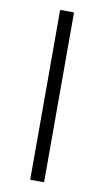

<svg xmlns="http://www.w3.org/2000/svg" viewBox="-84 -770 440 811"><g transform="rotate(10 135.5 -364.5)"><path d="M106.4 0V-728.5H166V0Z"/></g></svg>

Font: Gen Shin Gothic Light
Style: Regular
Weight: 200
Designer: [Source Han Sans]
Ryoko NISHIZUKA  (kana & ideographs); Paul D. Hunt (Latin, Greek & Cyrillic); Wenlong ZHANG  (bopomofo
Version: Version 1.002.20150607